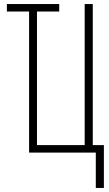

<svg xmlns="http://www.w3.org/2000/svg" viewBox="-20 -755 540 950"><path d="M454 175V0H124V-698H14V-735H273V-698H163V-37H399V-735H439V-37H494V175Z"/></svg>

Font: Iosevka Curly Extralight
Style: Regular
Weight: 200
Monospace: yes
Designer: Belleve Invis
Foundry: Belleve Invis
Version: Version 22.1.2; ttfautohint (v1.8.4)